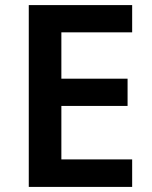

<svg xmlns="http://www.w3.org/2000/svg" viewBox="-20 -734 598 754"><path d="M499 0H93V-714H499V-607H221V-425H481V-318H221V-108H499Z"/></svg>

Font: Noto Sans Sinhala UI SemiBold
Style: Regular
Weight: 600
Designer: Jelle Bosma - Monotype Design Team
Foundry: Monotype Imaging Inc.
Version: Version 2.006; ttfautohint (v1.8.4.7-5d5b)